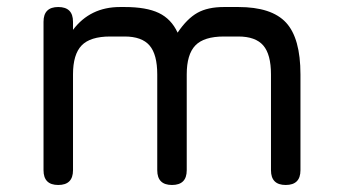

<svg xmlns="http://www.w3.org/2000/svg" viewBox="-20 -527 970 547"><path d="M188 -42Q188 0 146 0Q104 0 104 -42V-465Q104 -507 146 -507Q188 -507 188 -465V-442Q237 -507 322 -507H335Q397 -507 432.5 -490Q468 -473 486 -434Q513 -474 542.5 -490.5Q572 -507 618 -507H659Q754 -507 795 -462.5Q836 -418 836 -315V-42Q836 0 794 0Q752 0 752 -42V-315Q752 -372 730 -397.5Q708 -423 659 -423H618Q561 -423 536.5 -397.5Q512 -372 512 -315V-42Q512 0 470 0Q428 0 428 -42V-315Q428 -372 406 -397.5Q384 -423 335 -423H294Q237 -423 212.5 -397.5Q188 -372 188 -315Z"/></svg>

Font: Jura
Style: Bold
Weight: 700
Designer: Daniel Johnson, Alexei Vanyashin
Foundry: Daniel Johnson
Version: Version 5.103